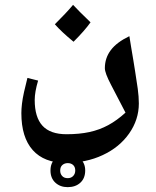

<svg xmlns="http://www.w3.org/2000/svg" viewBox="-20 -419 644 791"><path d="M251 252Q162 252 115 199.5Q68 147 68 47Q68 30 70.5 8.5Q73 -13 79 -40Q85 -67 93 -98L137 -87Q123 -40 123 -7Q123 64 155 99Q187 134 254 134Q307 134 348.5 125Q390 116 426 96.5Q462 77 497 45Q463 -21 437.5 -69.5Q412 -118 412 -138Q412 -180 436.5 -212.5Q461 -245 513 -270Q516 -250 520.5 -223.5Q525 -197 529.5 -170Q534 -143 537 -123Q543 -87 547.5 -53.5Q552 -20 552 7Q552 74 512 131Q472 188 403 220Q369 236 330.5 244Q292 252 251 252ZM283 -247Q232 -289 206 -319Q229 -342 247.5 -361.5Q266 -381 281 -399Q292 -387 310 -369Q328 -351 353 -327Q341 -310 323.5 -290Q306 -270 283 -247ZM258.9 352Q228 352 208 333.5Q188 315 188 283.5Q188 252 207.9 234Q227.8 216 259 216Q289.5 216 310.3 234.5Q331 253 331 283.1Q331 315.4 311 333.7Q291 352 258.9 352ZM259 315Q273 315 281.5 306Q290 297 290 283.5Q290 269 281.5 261Q273 253 259 253Q246 253 237 260.8Q228 268.5 228 284Q228 297 236 306Q244 315 259 315Z"/></svg>

Font: Noto Naskh Arabic
Style: Regular
Weight: 400
Designer: Monotype Design Team, David Williams, Mohamad Dakak and Nizar Qandah
Foundry: Monotype Imaging Inc.
Version: Version 2.013